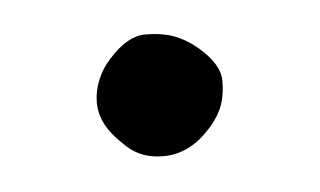

<svg xmlns="http://www.w3.org/2000/svg" viewBox="-26 -137 302 181"><g transform="rotate(-5 125.0 -47.0)"><path d="M81.5 -85.9Q99.1 -105.5 115.7 -105.5Q132.3 -105.5 143.6 -101.1Q154.8 -96.7 164.1 -88.9Q184.6 -71.8 184.6 -55.9Q184.6 -40 179.7 -29.3Q174.8 -18.6 166 -9.8Q147 10.3 123 10.3Q102.5 10.3 89.1 -2Q75.7 -14.2 70.3 -24.4Q64.9 -34.7 64.9 -45.4Q64.9 -56.2 69.3 -66.9Q73.7 -77.6 81.5 -85.9Z"/></g></svg>

Font: Trykker
Style: Regular
Weight: 400
Designer: Magnus Gaarde
Foundry: Magnus Gaarde
Version: Version 1.001